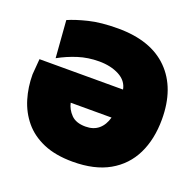

<svg xmlns="http://www.w3.org/2000/svg" viewBox="-130 -864 1032 1016"><g transform="rotate(20 386.5 -356.5)"><path d="M381 16Q283.5 16 215.2 -13.5Q147 -43 105 -94Q63 -145 43.5 -210Q24 -275 24 -346L31 -434H501.5Q493 -481 445.8 -506Q398.5 -531 332.5 -531Q270.5 -531 215.2 -513.5Q160 -496 109.5 -468L93.5 -677Q136.5 -696 203.8 -712.5Q271 -729 367 -729Q552.5 -729 650.8 -630.2Q749 -531.5 749 -356Q749 -244 708 -160.2Q667 -76.5 585.2 -30.2Q503.5 16 381 16ZM381 -182Q426 -182 454.5 -206Q483 -230 495 -274H265Q272.5 -238.5 300 -210.2Q327.5 -182 381 -182Z"/></g></svg>

Font: Commissioner Black
Style: Regular
Weight: 900
Designer: Kostas Bartsokas
Foundry: Kostas Bartsokas
Version: Version 1.000; ttfautohint (v1.8.3)